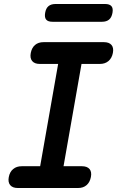

<svg xmlns="http://www.w3.org/2000/svg" viewBox="-20 -941 640 961"><path d="M298 -109H390Q416 -109 428 -95Q440 -81 435 -55Q430 -29 413.5 -14.5Q397 0 371 0H69Q43 0 31 -14.5Q19 -29 24 -55Q29 -81 46 -95Q63 -109 89 -109H181L271 -621H179Q153 -621 141 -635.5Q129 -650 134 -676Q139 -702 155.5 -716Q172 -730 198 -730H500Q526 -730 538 -716Q550 -702 545 -676Q540 -650 523 -635.5Q506 -621 480 -621H388ZM243 -832Q220 -832 211 -843Q202 -854 206 -877Q210 -900 223 -910.5Q236 -921 258 -921H506Q528 -921 537.5 -910.5Q547 -900 543 -877Q539 -854 526 -843Q513 -832 490 -832Z"/></svg>

Font: Maple Mono NL SemiBold
Style: Italic
Weight: 600
Italic angle: -10°
Monospace: yes
Designer: subframe7536
Version: Version 7.000